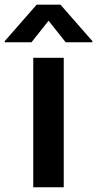

<svg xmlns="http://www.w3.org/2000/svg" viewBox="-74 -789 409 809"><path d="M66.1 -545.5H194.6V0H66.1ZM130.7 -701.7 58.6 -610.8H-54V-615.8L80.3 -769.2H180.8L315.3 -615.8V-610.8H202.8Z"/></svg>

Font: Interop SemBd
Style: Regular
Weight: 600
Designer: Rasmus Andersson, Google, Jang Haemin
Foundry: jhaemin
Version: Version 1.008